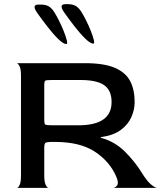

<svg xmlns="http://www.w3.org/2000/svg" viewBox="-20 -904 780 924"><path d="M61 0Q68 0 74.5 -14Q81 -28 81 -60V-540Q81 -572 74 -585.5Q67 -599 60 -600H388Q481 -600 533 -577.5Q585 -555 606.5 -513.5Q628 -472 628 -413Q628 -376 612 -340Q596 -304 560.5 -278Q525 -252 465 -244V-241Q532 -223 580.5 -175Q629 -127 664 -70Q687 -33 706 -17Q725 -1 735 0H525Q537 -1 544.5 -13.5Q552 -26 539 -55Q508 -127 436.5 -174Q365 -221 245 -221H234Q203 -221 198 -216Q193 -211 193 -191V-60Q193 -28 200 -14Q207 0 214 0ZM234 -301H357Q517 -301 517 -413Q517 -469 481.5 -494Q446 -519 367 -519H234Q203 -519 198 -516Q193 -513 193 -493V-328Q193 -308 198 -304.5Q203 -301 234 -301ZM429 -694Q415 -694 390 -718.5Q365 -743 338 -778Q311 -813 289 -844Q261 -884 295 -884H306Q329 -884 343.5 -876Q358 -868 371 -848Q380 -834 393 -808.5Q406 -783 416.5 -756.5Q427 -730 431.5 -712Q436 -694 429 -694ZM299 -692Q285 -692 260 -716.5Q235 -741 208 -776Q181 -811 159 -842Q131 -882 165 -882H176Q199 -882 213.5 -874Q228 -866 241 -846Q250 -832 263 -806.5Q276 -781 286.5 -754.5Q297 -728 301.5 -710Q306 -692 299 -692Z"/></svg>

Font: Red Rose
Style: Regular
Weight: 400
Designer: Jaikishan Patel
Version: Version 2.000; ttfautohint (v1.8.3)